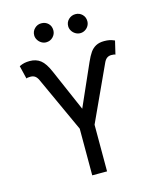

<svg xmlns="http://www.w3.org/2000/svg" viewBox="-131 -997 893 1087"><g transform="rotate(-15 315.5 -453.0)"><path d="M272.5 -273.4 124 -597.7Q116.2 -614.7 105.5 -622.3Q94.7 -629.9 79.1 -629.9Q60.1 -629.9 54.7 -626L36.1 -703.1Q52.2 -710.9 66.4 -713.9Q80.6 -716.8 97.7 -716.8Q134.8 -716.8 160.6 -696.8Q186.5 -676.8 209 -624L315.4 -378.9L423.8 -624Q438.5 -657.2 452.1 -676.5Q465.8 -695.8 485.4 -706.3Q504.9 -716.8 534.2 -716.8Q550.8 -716.8 564.5 -714.1Q578.1 -711.4 594.7 -704.1L576.2 -626Q570.8 -629.9 552.7 -629.9Q538.1 -629.9 527.3 -622.3Q516.6 -614.7 508.8 -597.7L359.4 -273.4V0H272.5ZM160.2 -850.6Q160.2 -874 176.8 -890.1Q193.4 -906.2 215.8 -906.2Q240.7 -906.2 256.6 -890.6Q272.5 -875 272.5 -850.6Q272.5 -828.1 256.3 -811.5Q240.2 -794.9 215.8 -794.9Q201.7 -794.9 188.7 -802.7Q175.8 -810.5 168 -823.5Q160.2 -836.4 160.2 -850.6ZM359.4 -850.6Q359.4 -874.5 376.2 -890.4Q393.1 -906.2 416 -906.2Q439.5 -906.2 455.6 -890.4Q471.7 -874.5 471.7 -850.6Q471.7 -835.9 464.4 -823.2Q457 -810.5 444.1 -802.7Q431.2 -794.9 416 -794.9Q401.4 -794.9 388.2 -802.7Q375 -810.5 367.2 -823.5Q359.4 -836.4 359.4 -850.6Z"/></g></svg>

Font: Pretendard
Style: Regular
Weight: 400
Designer: Base glyphs from Inter by Rasmus Andersson; Hangeul glyphs from Noto Sans CJK(Source Han Sans) by Jang Soo-young and Kan
Foundry: Kil Hyung-jin
Version: Version 1.309